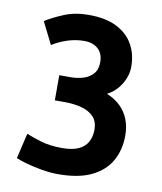

<svg xmlns="http://www.w3.org/2000/svg" viewBox="-82 -775 724 857"><g transform="rotate(10 280.0 -347.0)"><path d="M239 15Q205 15 166.5 8.5Q128 2 95.5 -7Q63 -16 46 -24L73 -139Q98 -128 139.5 -115.5Q181 -103 237 -103Q285 -103 313 -117Q341 -131 353 -155Q365 -179 365 -208Q365 -245 345 -266.5Q325 -288 290.5 -297.5Q256 -307 211 -307H168V-421H220Q249 -421 276 -429Q303 -437 320.5 -456.5Q338 -476 338 -510Q338 -535 328 -553Q318 -571 298.5 -581Q279 -591 252 -591Q212 -591 173.5 -578Q135 -565 108 -547L58 -647Q89 -667 139 -688Q189 -709 251 -709Q329 -709 379 -683.5Q429 -658 453.5 -614Q478 -570 478 -514Q478 -473 454.5 -434.5Q431 -396 392 -376Q428 -362 453.5 -337.5Q479 -313 492 -280Q505 -247 505 -206Q505 -142 477 -92Q449 -42 390.5 -13.5Q332 15 239 15Z"/></g></svg>

Font: Ubuntu Sans Mono
Style: Regular
Weight: 400
Monospace: yes
Designer: Dalton Maag Ltd
Foundry: Dalton Maag Ltd
Version: Version 1.006